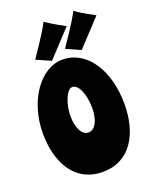

<svg xmlns="http://www.w3.org/2000/svg" viewBox="-182 -1084 957 1212"><g transform="rotate(-20 296.5 -478.5)"><path d="M568 -327C568 -553 458 -723 294 -723C148 -723 20 -547 20 -327C20 -129 108 31 294 31C481 31 568 -129 568 -327ZM368 -369C368 -293 339 -234 294 -234C249 -234 221 -293 221 -369C221 -448 255 -539 294 -539C335 -539 368 -467 368 -369ZM393 -912C393 -912 305 -959 265 -988C239 -932 134 -781 134 -781L231 -738ZM593 -912C593 -912 505 -959 465 -988C439 -932 334 -781 334 -781L431 -738Z"/></g></svg>

Font: Spicy Rice
Style: Regular
Weight: 400
Designer: Astigmatic (AOETI)
Foundry: Astigmatic (AOETI)
Version: Version 1.000